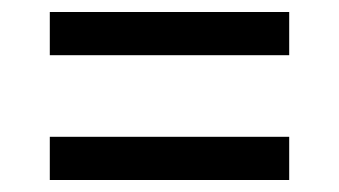

<svg xmlns="http://www.w3.org/2000/svg" viewBox="-20 -451 565 320"><path d="M63 -359V-431H462V-359ZM63 -151V-223H462V-151Z"/></svg>

Font: DeepMind Sans
Style: Regular
Weight: 400
Designer: Jonny Pinhorn / Modifications: Colophon Foundry
Foundry: Colophon Foundry
Version: Version 1.002; ttfautohint (v1.8.2)